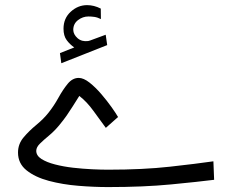

<svg xmlns="http://www.w3.org/2000/svg" viewBox="-20 -741 920 760"><path d="M273.9 -553.2Q256.3 -565.4 243.9 -582.3Q231.4 -599.1 231.4 -627.4Q231.4 -668.5 260 -694.6Q288.6 -720.7 324.7 -720.7Q352.1 -720.7 378.9 -707L379.4 -665.5Q365.7 -672.4 353.5 -674.1Q341.3 -675.8 330.1 -675.8Q307.6 -675.8 288.8 -661.4Q270 -647 270 -622.6Q270.5 -604.5 287.1 -589.8Q303.7 -575.2 329.1 -578.6Q330.6 -578.6 336.4 -580.6L398.4 -603.5L404.3 -562.5L222.7 -490.7L217.3 -530.8ZM407.2 -69.3Q546.4 -69.3 652.1 -81.1Q757.8 -92.8 824.7 -102.5L827.6 -29.3Q765.6 -21.5 657 -11Q548.3 -0.5 408.2 -0.5Q351.6 -0.5 289.6 -5.6Q227.5 -10.7 173.3 -25.1Q119.1 -39.6 85.2 -66.7Q51.3 -93.8 51.3 -137.2Q51.3 -170.9 73.2 -197Q95.2 -223.1 123.8 -246.6Q152.3 -270 172.4 -295.4Q193.4 -321.8 211.2 -354Q229 -386.2 248 -409.4Q267.1 -432.6 291.5 -432.6Q311 -432.6 334.7 -413.8Q358.4 -395 381.3 -368.2Q404.3 -341.3 422.1 -316.2Q439.9 -291 447.3 -277.8L398.9 -234.9Q376 -265.6 349.9 -302Q323.7 -338.4 293.9 -361.3Q278.8 -337.4 267.6 -319.6Q256.3 -301.8 244.4 -284.4Q232.4 -267.1 213.9 -244.6Q194.8 -221.7 173.8 -204.3Q152.8 -187 138.2 -172.6Q123.5 -158.2 123.5 -144Q123.5 -125 144 -111.8Q164.6 -98.6 197.8 -90.1Q231 -81.5 269.3 -77.1Q307.6 -72.8 344.2 -71Q380.9 -69.3 407.2 -69.3Z"/></svg>

Font: Vazirmatn RD FD Light
Style: Regular
Weight: 300
Designer: Saber Rastikerdar
Foundry: Saber Rastikerdar
Version: Version 33.003